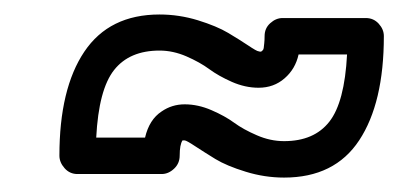

<svg xmlns="http://www.w3.org/2000/svg" viewBox="-20 -457 550 265"><path d="M62 -242.2Q62 -334.5 96.4 -385.7Q130.9 -437 200.2 -437Q227.1 -437 253.2 -429Q279.3 -420.9 294.9 -411.6Q310.5 -402.3 322.5 -394.3Q334.5 -386.2 336.9 -386.2L338.9 -385.7Q340.3 -385.7 340.8 -386Q341.3 -386.2 342.5 -387.5Q343.8 -388.7 344 -390.9Q344.2 -393.1 344.7 -397.2Q345.2 -401.4 345.2 -407.2Q345.2 -418 353 -425Q360.8 -432.1 370.1 -432.1H484.9Q495.6 -432.1 502.7 -424.3Q509.8 -416.5 509.8 -407.2Q509.8 -314.9 475.8 -263.4Q441.9 -211.9 372.1 -211.9Q345.2 -211.9 319.1 -220Q293 -228 277.3 -237.5Q261.7 -247.1 249.5 -255.1Q237.3 -263.2 234.9 -263.2H231.9Q228 -257.3 228 -242.2Q228 -231.4 220.2 -224.1Q212.4 -216.8 203.1 -216.8H86.9Q76.2 -216.8 69.1 -224.9Q62 -232.9 62 -242.2ZM112.8 -267.1H180.2Q186 -292 203.1 -303.2Q217.3 -313 234.9 -313Q253.4 -313 272 -304.9Q290.5 -296.9 303.2 -287.6Q315.9 -278.3 334.5 -270.3Q353 -262.2 372.1 -262.2Q413.6 -262.2 434.6 -289.1Q455.6 -315.9 459 -381.8H392.1Q387.7 -361.8 372.8 -348.9Q357.9 -335.9 336.9 -335.9Q318.4 -335.9 300 -344Q281.7 -352.1 268.8 -361.6Q255.9 -371.1 237.3 -379.2Q218.8 -387.2 200.2 -387.2Q158.7 -387.2 137.5 -360.4Q116.2 -333.5 112.8 -267.1Z"/></svg>

Font: Trueno Bold Outline
Style: Regular
Weight: 700
Width: 6
Designer: Julieta Ulanovsky
Foundry: Julieta Ulanovsky
Version: Version 3.001b | FøM Fix